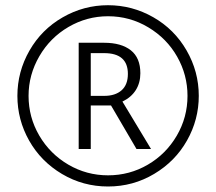

<svg xmlns="http://www.w3.org/2000/svg" viewBox="-20 -692 813 722"><path d="M321.3 -331.5H372.1Q413.6 -331.5 437.3 -352.5Q460.9 -373.5 460.9 -414.1Q460.9 -492.2 371.6 -492.2H321.3ZM507.8 -416.5Q507.8 -380.4 490.5 -353Q473.1 -325.7 440.4 -310.1L547.9 -131.8H493.2L397.5 -295.4H321.3V-131.8H275.9V-531.2H371.6Q436 -531.2 471.9 -502.9Q507.8 -474.6 507.8 -416.5ZM45.4 -331.5Q45.4 -422.4 90.8 -501.7Q136.2 -581.1 215.6 -626.7Q294.9 -672.4 386.2 -672.4Q477.1 -672.4 556.4 -627.2Q635.7 -582 681.6 -502.4Q727.5 -422.9 727.5 -331.5Q727.5 -242.2 683.3 -163.8Q639.2 -85.4 559.8 -38.1Q480.5 9.3 386.2 9.3Q292.5 9.3 213.1 -37.8Q133.8 -85 89.6 -163.3Q45.4 -241.7 45.4 -331.5ZM87.4 -331.5Q87.4 -251 127.7 -182.1Q168 -113.3 236.8 -73Q305.7 -32.7 386.2 -32.7Q467.3 -32.7 535.9 -72.8Q604.5 -112.8 644.8 -181.9Q685.1 -251 685.1 -331.5Q685.1 -410.2 646.2 -478.8Q607.4 -547.4 537.8 -589.1Q468.3 -630.9 386.2 -630.9Q306.6 -630.9 237.5 -590.6Q168.5 -550.3 127.9 -480.5Q87.4 -410.6 87.4 -331.5Z"/></svg>

Font: Bpm'online Open Sans Light
Style: Regular
Weight: 300
Foundry: Ascender Corporation
Version: Version 1.10